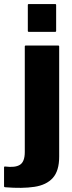

<svg xmlns="http://www.w3.org/2000/svg" viewBox="-78 -750 357 949"><path d="M199.5 -725V-597.5Q199.5 -592.5 194.5 -592.5H64.5Q59.5 -592.5 59.5 -597.5V-725Q59.5 -730 64.5 -730H194.5Q199.5 -730 199.5 -725ZM214.5 24Q214.5 94.5 183 129.5Q151.5 164.5 91.8 173.5Q32 182.5 -52.5 175.5Q-58 175 -58 170V77.5Q-58 72.5 -53 73Q-2.5 79.5 21 64.2Q44.5 49 44.5 1.5V-520Q44.5 -525 49.5 -525H209.5Q214.5 -525 214.5 -520Z"/></svg>

Font: MFEK Sans
Style: Bold
Weight: 700
Designer: Owen Earl
Foundry: indestructible type*
Version: Version 0.001; ttfautohint (v1.8.4.7-5d5b)